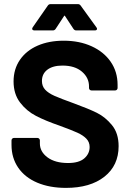

<svg xmlns="http://www.w3.org/2000/svg" viewBox="-20 -906 635 934"><path d="M36 -201V-223Q36 -228 39.5 -231.5Q43 -235 48 -235H162Q167 -235 170.5 -231.5Q174 -228 174 -223V-208Q174 -168 211 -140.5Q248 -113 311 -113Q364 -113 390 -135.5Q416 -158 416 -191Q416 -215 400 -231.5Q384 -248 356.5 -260.5Q329 -273 269 -295Q202 -318 155.5 -342Q109 -366 77.5 -407.5Q46 -449 46 -510Q46 -570 77 -615Q108 -660 163 -684Q218 -708 290 -708Q366 -708 425.5 -681Q485 -654 518.5 -605.5Q552 -557 552 -493V-478Q552 -473 548.5 -469.5Q545 -466 540 -466H425Q420 -466 416.5 -469.5Q413 -473 413 -478V-486Q413 -528 378.5 -557.5Q344 -587 284 -587Q237 -587 210.5 -567Q184 -547 184 -512Q184 -487 199.5 -470Q215 -453 245.5 -439.5Q276 -426 340 -403Q411 -377 451.5 -357Q492 -337 524.5 -297.5Q557 -258 557 -195Q557 -101 488 -46.5Q419 8 301 8Q221 8 161 -17.5Q101 -43 68.5 -90.5Q36 -138 36 -201ZM139 -773 212 -878Q217 -886 226 -886H359Q368 -886 373 -878L449 -773Q452 -769 452 -766Q452 -758 441 -758H351Q342 -758 337 -766L297 -827Q294 -833 291 -827L251 -766Q246 -758 237 -758H147Q140 -758 137.5 -762.5Q135 -767 139 -773Z"/></svg>

Font: Amber EN
Style: Bold
Weight: 700
Designer: Jeremy Tribby
Foundry: Tribby Type
Version: Version 1.408 November 24, 2021